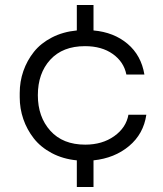

<svg xmlns="http://www.w3.org/2000/svg" viewBox="-20 -750 653 770"><path d="M355 0H288.1V-106.9Q232.4 -112.3 187.7 -136Q143.1 -159.7 115.5 -195.1Q87.9 -230.5 73.5 -272.5Q59.1 -314.5 59.1 -359.9V-377Q59.1 -422.9 73.7 -465.1Q88.4 -507.3 116 -542Q143.6 -576.7 188 -599.6Q232.4 -622.6 288.1 -627.9V-730H355V-627.9Q437 -620.6 491.7 -574.2Q546.4 -527.8 559.1 -451.2H486.8Q476.6 -502 432.4 -533.4Q388.2 -564.9 320.8 -564.9Q231.4 -564.9 181.6 -510.5Q131.8 -456.1 131.8 -368.2Q131.8 -281.2 181.9 -225.6Q231.9 -169.9 321.8 -169.9Q390.1 -169.9 438 -203.9Q485.8 -237.8 495.1 -290H566.9Q555.7 -212.9 497.6 -164.3Q439.5 -115.7 355 -106.9Z"/></svg>

Font: Sora Light
Style: Regular
Weight: 300
Designer: Jonathan Barnbrook, Julián Moncada
Foundry: Barnbrook Fonts
Version: Version 2.000